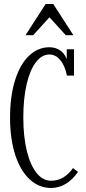

<svg xmlns="http://www.w3.org/2000/svg" viewBox="-20 -925 426 955"><path d="M234 10Q174 10 127.5 -33Q81 -76 55.5 -155.5Q30 -235 30 -340Q30 -445 54.5 -524.5Q79 -604 123.5 -647Q168 -690 226 -690Q259 -690 283 -671.5Q307 -653 318 -614H312V-680H348V-549H313Q303 -599 279.5 -626.5Q256 -654 226 -654Q188 -654 158.5 -615.5Q129 -577 112.5 -506Q96 -435 96 -340Q96 -245 113.5 -174Q131 -103 162 -64.5Q193 -26 234 -26Q299 -26 343 -89L368 -70Q341 -31 307 -10.5Q273 10 234 10ZM107 -750 207 -905H245L345 -750H307L207 -860H245L145 -750Z"/></svg>

Font: Margherita Variable
Style: Regular
Weight: 400
Designer: James Puckett
Foundry: Dunwich Type Founders
Version: Version 1.008